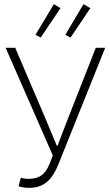

<svg xmlns="http://www.w3.org/2000/svg" viewBox="-20 -888 529 920"><path d="M122 12C193 12 232 -31 260 -101L484 -659H439L299 -303L256 -190H252L205 -303L53 -659H7L233 -143L216 -99C195 -52 169 -31 117 -31C102 -31 90 -33 80 -37L69 4C86 10 98 12 122 12ZM175 -708 270 -849 238 -868 150 -721ZM318 -708 413 -849 380 -868 293 -721Z"/></svg>

Font: Source Sans Pro Light
Style: Regular
Weight: 300
Designer: Paul D. Hunt
Foundry: Adobe Systems Incorporated
Version: Version 3.006;hotconv 1.0.111;makeotfexe 2.5.65597